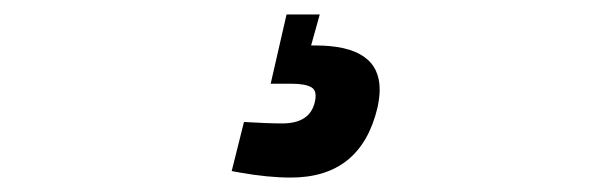

<svg xmlns="http://www.w3.org/2000/svg" viewBox="-20 -25 831 266"><path d="M383 221Q351 221 312 214L301 212L318 144Q351 146 371 146Q409 146 416 117Q420 101 411.5 96Q403 91 384 91H355L377 -5H423L411 38H417Q506 38 506 99Q506 110 503 124Q480 221 383 221Z"/></svg>

Font: Titillium Web SemiBold
Style: Italic
Weight: 600
Italic angle: -13°
Version: Version 1.002;PS 57.000;hotconv 1.0.70;makeotf.lib2.5.55311